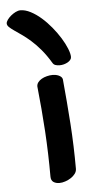

<svg xmlns="http://www.w3.org/2000/svg" viewBox="-102 -658 369 738"><g transform="rotate(-5 83.0 -289.0)"><path d="M44.9 -329.1Q44.9 -337.9 50.3 -345Q55.7 -352.1 64.5 -357.2Q73.2 -362.3 84.7 -365.2Q96.2 -368.2 107.9 -368.2Q112.3 -368.2 118.2 -367.2Q124 -366.2 129.9 -363.8Q135.7 -361.3 139.9 -357.4Q144 -353.5 145 -348.1Q153.3 -261.2 159.2 -175Q165 -88.9 165 -1Q165 9.3 158.4 18.1Q151.9 26.9 141.8 33.4Q131.8 40 119.9 43.9Q107.9 47.9 97.2 47.9Q83.5 47.9 74.2 41.5Q64.9 35.2 64.9 20Q64.9 -68.4 59.6 -154.8Q54.2 -241.2 44.9 -329.1ZM-51.3 -580.6Q-51.3 -586.4 -45.7 -594.5Q-40 -602.5 -31.5 -609.6Q-22.9 -616.7 -13.2 -621.6Q-3.4 -626.5 5.4 -626.5Q23.9 -626.5 44.7 -615.7Q65.4 -605 85.2 -587.6Q105 -570.3 122.8 -548.6Q140.6 -526.9 154.1 -505.1Q167.5 -483.4 175.5 -463.6Q183.6 -443.8 183.6 -430.7Q183.6 -424.8 179.4 -419.7Q175.3 -414.6 168.7 -410.9Q162.1 -407.2 154.1 -405Q146 -402.8 137.7 -402.8Q128.4 -402.8 121.3 -405.3Q114.3 -407.7 110.4 -414.6Q92.3 -444.8 73.5 -467Q54.7 -489.3 36.6 -505.1Q18.6 -521 2.7 -532Q-13.2 -543 -25.1 -551.3Q-37.1 -559.6 -44.2 -566.4Q-51.3 -573.2 -51.3 -580.6Z"/></g></svg>

Font: Gochi Hand
Style: Regular
Weight: 400
Designer: Juan Pablo del Peral
Foundry: Juan Pablo del Peral
Version: Version 1.001